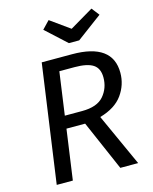

<svg xmlns="http://www.w3.org/2000/svg" viewBox="-132 -996 863 1082"><g transform="rotate(-15 299.5 -454.5)"><path d="M398 -306 537 0H433L306 -292H197L156 0H62L159 -689H336Q572 -689 572 -518Q572 -448 530.5 -390Q489 -332 398 -306ZM207 -365H308Q396 -365 434.5 -410Q473 -455 473 -517Q473 -570 439 -592.5Q405 -615 331 -615H242ZM543 -864 395 -754H335L215 -864L258 -909L371 -828L508 -909Z"/></g></svg>

Font: Fira Sans
Style: Italic
Weight: 400
Italic angle: -8°
Designer: bBox Type GmbH & Carrois Corporate GbR & Edenspiekermann AG
Foundry: bBox Type GmbH & Carrois Corporate GbR & Edenspiekermann AG
Version: Version 4.301